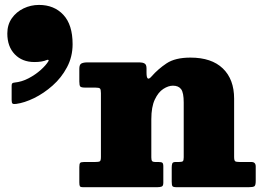

<svg xmlns="http://www.w3.org/2000/svg" viewBox="-20 -780 1100 800"><path d="M10.5 -640.5Q10.5 -677 29.2 -703.8Q48 -730.5 78.2 -745Q108.5 -759.5 142.5 -759.5Q205.5 -759.5 244 -718.2Q282.5 -677 282.5 -596Q282.5 -543.5 259.2 -499.8Q236 -456 199.2 -423.5Q162.5 -391 122 -371.2Q81.5 -351.5 47 -347Q36 -345.5 32.2 -348.5Q28.5 -351.5 28.5 -363.5V-423Q28.5 -430.5 31.5 -433Q34.5 -435.5 41 -436Q71 -439 99.5 -454Q128 -469 150 -488.8Q172 -508.5 182 -525.5Q184 -528.5 181.8 -530.2Q179.5 -532 175 -530Q155.5 -521.5 123.5 -521.5Q72.5 -521.5 41.5 -553.8Q10.5 -586 10.5 -640.5ZM377.5 -415H335.5Q318.5 -415 314.5 -419.5Q310.5 -424 310.5 -440.5V-493.5Q310.5 -511 319.2 -515.5Q328 -520 343.5 -520H562.5Q574 -520 582.2 -515.5Q590.5 -511 590.5 -495V-477Q590.5 -437.5 611 -461Q638 -492 674 -516Q710 -540 773.5 -540Q861.5 -540 908.5 -494.8Q955.5 -449.5 955.5 -369V-126.5Q955.5 -111.5 959.8 -108.2Q964 -105 979.5 -105H1027.5Q1045.5 -105 1045.5 -86.5V-26Q1045.5 -7.5 1039.8 -3.8Q1034 0 1016.5 0H715.5Q701.5 0 698.5 -4.5Q695.5 -9 695.5 -23V-82Q695.5 -92.5 697.8 -98.8Q700 -105 711.5 -105H724.5Q738 -105 741.8 -108.2Q745.5 -111.5 745.5 -124.5V-353Q745.5 -393.5 734.8 -408.2Q724 -423 700.5 -423Q681.5 -423 660.5 -409.5Q639.5 -396 625 -365.2Q610.5 -334.5 610.5 -283V-124.5Q610.5 -113.5 613.5 -109.2Q616.5 -105 628.5 -105H640.5Q652 -105 656.2 -102Q660.5 -99 660.5 -86.5V-18.5Q660.5 -5.5 654 -2.8Q647.5 0 635.5 0H326.5Q315 0 312.8 -4.2Q310.5 -8.5 310.5 -20.5V-84Q310.5 -97.5 314 -101.2Q317.5 -105 330.5 -105H375.5Q391 -105 395.8 -107.8Q400.5 -110.5 400.5 -126V-392Q400.5 -407.5 396.5 -411.2Q392.5 -415 377.5 -415Z"/></svg>

Font: Besley* Fatface
Style: Regular
Weight: 900
Designer: Owen Earl
Foundry: indestructible type*
Version: Version 3.000; ttfautohint (v1.8.3)